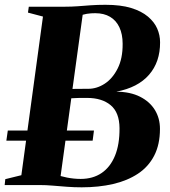

<svg xmlns="http://www.w3.org/2000/svg" viewBox="-36 -771 710 800"><path d="M304.5 9.5Q273 9.5 243 7.2Q213 5 184.2 2.5Q155.5 0 127.5 0H-16.5L-14 -24.5L53 -41L143 -702L80.5 -718.5L84 -743H232Q263 -743 288.8 -745Q314.5 -747 341.8 -749Q369 -751 403.5 -751Q467 -751 510.2 -737.8Q553.5 -724.5 580.2 -702Q607 -679.5 619 -652Q631 -624.5 631 -595Q631.5 -513 585 -459.5Q538.5 -406 448.5 -389Q507 -388.5 547.5 -368Q588 -347.5 609.2 -313Q630.5 -278.5 630.5 -234Q630.5 -169 606.5 -122.5Q582.5 -76 538.5 -47Q494.5 -18 435 -4.2Q375.5 9.5 304.5 9.5ZM300 -25.5Q351 -25.5 387.2 -50Q423.5 -74.5 443 -121.8Q462.5 -169 462 -237Q461.5 -302.5 425 -332.8Q388.5 -363 327 -363Q304.5 -363 289.2 -362.8Q274 -362.5 261 -361.5L216.5 -37.5Q229.5 -34 243 -31.2Q256.5 -28.5 271 -27Q285.5 -25.5 300 -25.5ZM266 -400.5Q279.5 -400.5 296.5 -400.8Q313.5 -401 332 -401Q367.5 -401 400.2 -422.2Q433 -443.5 454.2 -485.5Q475.5 -527.5 475 -588.5Q475 -628.5 461.5 -657.2Q448 -686 422.5 -701Q397 -716 361 -716Q353 -716 344 -715.5Q335 -715 326 -713.5Q317 -712 308.5 -709.5ZM-9.5 -185 -3.5 -227H355.5L350 -185Z"/></svg>

Font: Merriweather 120pt ExtraBold
Style: Italic
Weight: 800
Italic angle: -7.8°
Version: Version 2.101